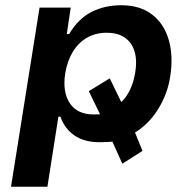

<svg xmlns="http://www.w3.org/2000/svg" viewBox="-20 -533 734 733"><path d="M22 180 131 -504H250L235 -403H244Q279 -462 329.5 -487.5Q380 -513 443 -513Q514 -513 560 -478Q606 -443 624 -381.5Q642 -320 630 -242Q620 -174 582.5 -114.5Q545 -55 487 -22L493 -33L524 43L447 92L407 3L423 7Q407 8 392 9Q377 10 361 10Q301 10 263.5 -16.5Q226 -43 211 -87L203 -88L161 180ZM338 -96Q348 -96 357 -96.5Q366 -97 377 -98L368 -84L319 -185L399 -234L447 -135L437 -138Q460 -157 475 -187.5Q490 -218 496 -255Q508 -325 479.5 -366.5Q451 -408 387 -408Q346 -408 313 -389.5Q280 -371 258.5 -336Q237 -301 229 -253Q218 -182 246.5 -139Q275 -96 338 -96Z"/></svg>

Font: Nunito Sans 6pt
Style: Bold Italic
Weight: 700
Italic angle: -9°
Version: Version 3.101;gftools[0.9.27]